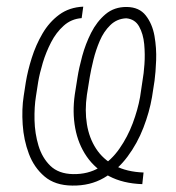

<svg xmlns="http://www.w3.org/2000/svg" viewBox="-20 -559 541 589"><path d="M420.4 -29.8 416.5 5.9Q357.4 3.9 314.7 -18.6Q272 -41 245.8 -79.1Q219.7 -117.2 210.7 -166Q201.7 -214.8 209.5 -269.5L217.8 -321.8Q222.2 -350.1 232.2 -387Q242.2 -423.8 259.5 -458.3Q276.9 -492.7 303.7 -515.4Q330.6 -538.1 369.1 -537.6Q407.2 -537.1 427.2 -511.5Q447.3 -485.8 453.9 -448.7Q460.4 -411.6 459 -374Q457.5 -336.4 454.1 -311.5L446.3 -261.2Q438.5 -215.3 419.9 -167.2Q401.4 -119.1 371.1 -78.4Q340.8 -37.6 298.6 -13.2Q256.3 11.2 201.7 10.3Q148.9 9.8 116.7 -17.6Q84.5 -44.9 68.6 -87.2Q52.7 -129.4 49.6 -177Q46.4 -224.6 52.7 -264.6L59.1 -306.2Q64.9 -341.8 77.4 -381.3Q89.8 -420.9 110.4 -456.1Q130.9 -491.2 161.6 -513.9Q192.4 -536.6 235.4 -538.6L230.5 -503.4Q198.7 -501 175.5 -480.2Q152.3 -459.5 136.7 -429.2Q121.1 -398.9 111.3 -366.5Q101.6 -334 97.2 -308.1L90.3 -263.7Q85 -231 85.9 -190.2Q86.9 -149.4 98.1 -112.1Q109.4 -74.7 134.5 -50.3Q159.7 -25.9 203.6 -24.9Q250 -23.9 285.6 -45.4Q321.3 -66.9 346.4 -103Q371.6 -139.2 387.2 -180.9Q402.8 -222.7 409.7 -261.2L417.5 -313.5Q420.9 -331.5 423.1 -361.8Q425.3 -392.1 422.4 -423.6Q419.4 -455.1 406.7 -477.8Q394 -500.5 367.2 -502.9Q338.4 -501.5 318.4 -481.9Q298.3 -462.4 286.1 -433.8Q273.9 -405.3 266.6 -375.5Q259.3 -345.7 255.4 -322.8L246.6 -268.1Q239.7 -220.2 246.6 -178Q253.4 -135.7 274.7 -103Q295.9 -70.3 332.3 -51Q368.7 -31.7 420.4 -29.8Z"/></svg>

Font: Roboto Condensed ExtraLight
Style: Italic
Weight: 250
Italic angle: -12°
Designer: Christian Robertson
Foundry: Google
Version: Version 3.008; 2023